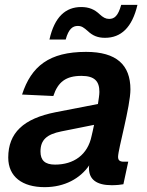

<svg xmlns="http://www.w3.org/2000/svg" viewBox="-20 -760 608 792"><path d="M413 -604C479 -604 525 -646 547 -740H480C467 -694 452 -682 430 -682C416 -682 405 -688 390 -702C370 -721 347 -731 315 -731C251 -731 205 -691 184 -597H251C263 -641 280 -653 301 -653C317 -653 326 -646 342 -632C362 -613 383 -604 413 -604ZM347 -66C347 -20 378 4 441 4C459 4 480 2 489 0L509 -93H491C475 -93 467 -98 467 -113C467 -144 518 -322 518 -391C518 -492 461 -546 335 -546C183 -546 109 -487 71 -370L200 -364C219 -422 252 -447 316 -447C371 -447 390 -424 390 -381C390 -369 387 -351 384 -331L209 -297C77 -271 14 -212 14 -110C14 -31 72 12 164 12C247 12 311 -24 348 -78C347 -74 347 -70 347 -66ZM147 -135C147 -183 173 -206 233 -218L368 -245C364 -227 361 -211 358 -200C342 -121 284 -81 207 -81C165 -81 147 -99 147 -135Z"/></svg>

Font: Geist SemiBold
Style: Italic
Weight: 600
Italic angle: -12°
Designer: Basement.studio, Andrés Briganti, Mateo Zaragoza
Foundry: Basement.studio, Vercel, Andrés Briganti, Guido Ferreyra, Mateo Zaragoza
Version: Version 1.500